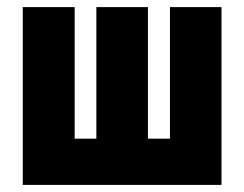

<svg xmlns="http://www.w3.org/2000/svg" viewBox="-20 -520 687 540"><path d="M458 -500V-130H396V-500H251V-130H190V-500H44V0H603V-500Z"/></svg>

Font: Advent Pro ExtraBold
Style: Regular
Weight: 800
Designer: VivaRado, Andreas Kalpakidis
Foundry: VivaRado, Andreas Kalpakidis
Version: Version 3.000